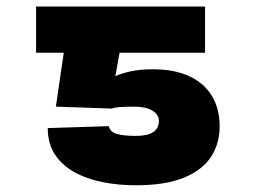

<svg xmlns="http://www.w3.org/2000/svg" viewBox="-20 -548 769 577"><path d="M316.9 -221.7 147.9 -227.5 191.9 -528.3H596.2V-389.6H339.4L326.7 -319.3Q343.8 -327.1 372.1 -333.5Q400.4 -339.8 439.9 -339.8Q503.4 -339.8 548.1 -319.3Q592.8 -298.8 616.5 -260.3Q640.1 -221.7 640.1 -168Q640.1 -116.7 614.3 -76.9Q588.4 -37.1 533 -14.2Q477.5 8.8 388.2 8.8Q334.5 8.8 286.6 -1Q238.8 -10.7 202.1 -31.5Q165.5 -52.2 144.5 -84.7Q123.5 -117.2 123.5 -163.1L307.1 -168.9Q311 -150.9 331.8 -145.3Q352.5 -139.6 388.2 -139.6Q422.9 -139.6 440.2 -150.9Q457.5 -162.1 457.5 -184.6Q457.5 -204.1 437.5 -215.8Q417.5 -227.5 383.3 -227.5Q357.9 -227.5 340.8 -226.3Q323.7 -225.1 316.9 -221.7ZM248.5 -528.3V-389.6H88.4V-528.3Z"/></svg>

Font: Inter 17pt Black
Style: Regular
Weight: 900
Version: Version 4.001;git-66647c0bb